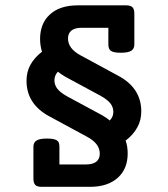

<svg xmlns="http://www.w3.org/2000/svg" viewBox="-20 -600 640 732"><path d="M308.6 26.9Q334 26.9 347.2 16.4Q360.4 5.9 360.4 -14.2Q360.4 -53.2 311 -79.1L168.5 -156.2Q81.1 -203.1 81.1 -292Q81.1 -325.7 95.9 -352.8Q110.8 -379.9 140.1 -402.8Q132.8 -426.3 132.8 -452.1Q132.8 -480.5 142.1 -504.2Q151.4 -527.8 169.9 -544.4Q207.5 -579.6 276.4 -579.6H460.9Q478 -579.6 485.1 -572.3Q492.2 -564.9 492.2 -547.4V-430.2Q492.2 -413.6 480 -406.2Q467.8 -398.9 440.4 -398.9Q413.6 -398.9 403.3 -405.8Q393.1 -412.6 393.1 -430.2V-494.1H291Q265.6 -494.1 252.4 -483.6Q239.3 -473.1 239.3 -453.1Q239.3 -414.1 288.6 -388.2L431.2 -311Q518.6 -264.2 518.6 -175.3Q518.6 -141.1 503.4 -114.3Q488.3 -86.4 459 -64Q466.8 -42 466.8 -15.1Q466.8 43 430.2 76.7Q391.6 112.3 323.2 112.3H138.7Q121.6 112.3 114.5 105Q107.4 97.7 107.4 80.1V-40.5Q107.4 -57.1 119.6 -64.5Q131.8 -71.8 159.2 -71.8Q186.5 -71.8 196.8 -64.9Q202.1 -61.5 204.3 -55.7Q206.5 -49.8 206.5 -40.5V26.9ZM370.1 -160.2Q388.7 -149.4 398.4 -140.6Q412.1 -154.8 412.1 -172.9Q412.1 -191.9 400.4 -206.3Q388.7 -220.7 363.3 -234.9L229.5 -307.1Q211.4 -317.9 200.7 -326.7Q187.5 -312 187.5 -294.4Q187.5 -275.4 199.2 -261Q210.9 -246.6 236.3 -232.4Z"/></svg>

Font: Courier Prime SemiBold
Style: Regular
Weight: 600
Designer: Alan Dague-Greene
Foundry: Quote-Unquote Apps
Version: Version 1.202